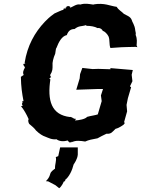

<svg xmlns="http://www.w3.org/2000/svg" viewBox="-20 -737 744 1012"><path d="M375 -102 379 -108C383 -115 366 -107 368 -115C373 -116 369 -117 357 -109C358 -108 365 -113 365 -115C358 -118 351 -123 350 -120C251 -131 228 -206 246 -322C245 -318 247 -316 239 -324C240 -320 252 -336 249 -330L244 -341C258 -363 257 -375 257 -393C255 -405 261 -432 271 -454C274 -467 274 -484 277 -483C289 -515 306 -547 332 -552C340 -574 352 -584 373 -584C397 -603 407 -596 435 -605L434 -601C458 -601 480 -597 494 -589C509 -592 523 -578 521 -574C532 -573 546 -557 552 -545C560 -526 554 -504 562 -484L619 -488L649 -489L696 -490C707 -489 705 -483 700 -498C701 -515 704 -531 695 -553C698 -564 692 -575 693 -577C690 -607 676 -621 675 -630C668 -651 647 -655 633 -664C621 -677 606 -683 595 -701C558 -706 532 -723 474 -714C483 -713 471 -713 470 -713C447 -716 430 -721 403 -713C385 -718 365 -702 350 -696C352 -706 346 -701 338 -706C336 -696 341 -706 335 -704C328 -705 334 -696 323 -695C320 -691 322 -702 328 -692C313 -695 311 -686 317 -686C303 -684 285 -673 267 -666C239 -646 229 -635 216 -622C163 -566 124 -496 110 -407C115 -412 108 -403 108 -408C117 -403 113 -402 103 -400C103 -388 112 -387 111 -380C104 -368 98 -354 105 -342L90 -332C91 -279 96 -246 104 -204C99 -203 94 -205 99 -196C95 -190 93 -186 102 -181C98 -184 103 -180 91 -177C106 -159 120 -134 131 -109C125 -99 133 -86 134 -84C151 -69 158 -65 170 -49C187 -32 207 -20 218 -17C236 -10 253 0 278 -3C290 7 314 11 337 3C337 11 347 8 344 12C342 14 351 13 358 13C352 13 364 6 360 12C380 2 403 5 429 9C449 0 463 -2 494 -8C507 -16 523 -23 541 -32C567 -30 572 -42 589 -58C611 -63 629 -79 633 -81C630 -82 643 -87 634 -93L650 -150L647 -184L654 -219L671 -277L665 -282L678 -309L674 -343L680 -368L562 -378V-372L498 -374L468 -373L414 -379L402 -346L400 -324L382 -264C420 -265 459 -267 497 -268H523L512 -234L516 -204L496 -136C498 -146 495 -136 497 -135C488 -130 459 -127 439 -121C430 -109 396 -103 375 -102ZM222 218 234 219 272 239 292 255C304 247 314 226 316 220C320 223 330 206 321 213C345 196 361 159 368 130C372 124 388 102 390 78V40H297L287 86L274 91C279 110 269 127 270 152C262 158 248 167 245 179C240 198 233 206 222 218Z"/></svg>

Font: Asimov Print
Style: DIt
Weight: 250
Width: 0
Designer: Google
Version: Version 2.000980: 2014